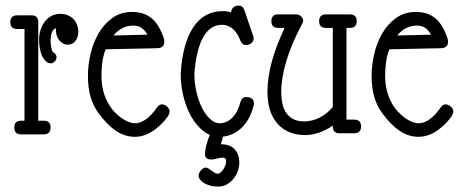

<svg xmlns="http://www.w3.org/2000/svg" viewBox="-20 -486 1680 693"><path d="M42 -381.3H68.4V-50.3H56.2C39.9 -50.3 31.7 -42.2 31.7 -25.9C31.7 -9.3 39.9 -1 56.2 -1H137.7C154.3 -1 162.6 -9.3 162.6 -25.9C162.6 -42.2 154.3 -50.3 137.7 -50.3H118.2V-405.8C118.2 -422.4 109.9 -430.7 93.3 -430.7H42C25.4 -430.7 17.1 -422.4 17.1 -405.8C17.1 -389.5 25.4 -381.3 42 -381.3ZM172.9 -296.9C171.2 -296.9 169.8 -298.3 168.7 -301.3C167.6 -304.2 166.5 -307.9 165.5 -312.3C164.6 -316.7 163.8 -321.4 163.3 -326.4C162.8 -331.5 162.6 -335.9 162.6 -339.8C162.6 -349.6 163.8 -358.6 166.3 -366.7C168.7 -374.8 174.2 -380.9 182.6 -384.8C182.3 -383.1 182.1 -381.5 182.1 -379.9V-375C182.1 -368.5 183.2 -362.2 185.3 -356.2C187.4 -350.2 190.3 -344.9 194.1 -340.3C197.8 -335.8 202.3 -332 207.5 -329.1C212.7 -326.2 218.4 -324.7 224.6 -324.7C236 -324.7 245.2 -329.2 252.2 -338.1C259.2 -347.1 262.7 -358.6 262.7 -372.6C262.7 -380 261.3 -387.6 258.5 -395.3C255.8 -402.9 251.7 -409.7 246.3 -415.8C241 -421.8 234.1 -426.7 225.8 -430.4C217.5 -434.2 208 -436 197.3 -436C185.2 -436 174.5 -433.4 165 -428.2C155.6 -423 147.6 -416 141.1 -407.2C134.6 -398.4 129.6 -388.4 126.2 -377.2C122.8 -366 121.1 -354.3 121.1 -342.3C121.1 -331.9 122 -321.5 123.8 -311.3C125.6 -301 128.3 -291.9 132.1 -283.9C135.8 -276 140.4 -269.5 145.8 -264.6C151.1 -259.8 157.2 -257.3 164.1 -257.3C168 -257.3 172.3 -259.4 177 -263.7C181.7 -267.9 184.1 -273.3 184.1 -279.8C184.1 -286.3 180.3 -292 172.9 -296.9Z M389.6 -357.9C409.5 -381.7 432.9 -393.6 460 -393.6C472.3 -393.6 482.6 -390.9 490.7 -385.5C498.9 -380.1 505.9 -371.9 511.7 -360.8ZM548.8 -312C565.1 -312.7 573.2 -320.6 573.2 -335.9C573.2 -338.9 572.8 -341.8 571.8 -344.7H572.3C560.9 -379.9 545.8 -405 527.1 -420.2C508.4 -435.3 485.2 -442.9 457.5 -442.9C429.9 -442.9 406 -435.7 386 -421.4C366 -407.1 349.4 -388.7 336.2 -366.2C323 -343.8 313.2 -318.9 306.9 -291.7C300.5 -264.6 297.4 -238.1 297.4 -212.4C297.4 -183.8 300.5 -158.7 306.6 -137.2C312.8 -115.7 322.1 -96.4 334.5 -79.1C355.3 -50.5 376.5 -28.8 397.9 -14.2C419.4 0.5 442.4 7.8 466.8 7.8C490.9 7.8 514 -0.2 536.1 -16.1C540.4 -19 545.7 -23.3 552 -28.8C558.3 -34.3 564.5 -40.4 570.6 -46.9C576.6 -53.4 581.7 -59.9 585.9 -66.4C590.2 -72.9 592.3 -78.9 592.3 -84.5C592.3 -87.1 591.5 -89.8 589.8 -92.8C588.2 -95.7 586.1 -98.4 583.5 -100.8C580.9 -103.3 578 -105.3 574.7 -106.9C571.5 -108.6 568.2 -109.4 564.9 -109.4C557.8 -109.4 551.6 -105.5 546.4 -97.7C532.7 -78.1 519.2 -63.8 505.9 -54.7C492.5 -45.6 479.5 -41 466.8 -41C460.9 -41 453.9 -42.5 445.6 -45.4C437.3 -48.3 428.6 -52.9 419.7 -59.1C410.7 -65.3 401.9 -73 393.1 -82.3C384.3 -91.6 376.4 -102.5 369.4 -115.2C362.4 -127.9 356.8 -142.4 352.5 -158.7C348.3 -175 346.2 -193 346.2 -212.9C346.2 -219.7 346.4 -227.3 346.9 -235.6C347.4 -243.9 348.2 -252.3 349.4 -260.7C350.5 -269.2 352.1 -277.5 354 -285.6C356 -293.8 358.6 -301.3 361.8 -308.1Z M814 -441.4C804.5 -444.3 794.4 -445.8 783.7 -445.8C738.8 -445.8 703.5 -426.4 677.7 -387.7C652 -349 636.9 -293.9 632.3 -222.7V-220.2C632.3 -190.3 635.9 -161.5 643.1 -134C650.2 -106.5 660.1 -82.3 672.6 -61.3C685.1 -40.3 699.9 -23.5 716.8 -11C733.7 1.5 752 7.8 771.5 7.8H779.8C808.4 5.2 832.8 -5.9 852.8 -25.4C872.8 -44.9 887 -71.5 895.5 -105C895.8 -106.6 896.1 -108.2 896.2 -109.6C896.4 -111.1 896.5 -112.5 896.5 -113.8C896.5 -120 894.2 -125.2 889.6 -129.4C885.1 -133.6 878.1 -135.7 868.7 -135.7C858.2 -135.7 851.2 -129.6 847.7 -117.2C841.5 -93.8 832.3 -75.6 820.1 -62.7C807.9 -49.9 793.3 -42.6 776.4 -41H772.5C760.1 -41.3 748.5 -46.7 737.5 -57.1C726.6 -67.5 717 -81.1 708.7 -97.7C700.4 -114.3 693.8 -133.1 689 -154.3C684.1 -175.5 681.6 -197.1 681.6 -219.2V-219.7C683.6 -247.7 687.2 -272.7 692.4 -294.7C697.6 -316.7 704.3 -335.2 712.6 -350.3C720.9 -365.5 730.8 -377 742.2 -384.8C753.6 -392.6 766.6 -396.5 781.2 -396.5C794.9 -396.5 807.5 -392 818.8 -383.1C830.2 -374.1 839.7 -359.9 847.2 -340.3C851.4 -329.3 858.1 -323.7 867.2 -323.7C876 -323.7 882.9 -326.1 887.9 -330.8C893 -335.5 895.5 -340.7 895.5 -346.2C895.5 -350.4 894.9 -354 893.6 -356.9L862.3 -448.7C858.4 -460.1 851.6 -465.8 841.8 -465.8C833 -465.8 826.3 -463.4 821.5 -458.5C816.8 -453.6 814.3 -447.9 814 -441.4ZM737.3 0.5C733.4 10.3 729.6 21.4 725.8 33.9C722.1 46.5 720.2 58.8 720.2 70.8C720.2 83.5 727.9 89.8 743.2 89.8C748 89.8 754.6 88.7 762.7 86.4C770.8 84.1 778 83 784.2 83C792.3 83 796.4 86.9 796.4 94.7C796.4 100.3 795.3 105.8 793.2 111.3C791.1 116.9 788.5 121.8 785.4 126.2C782.3 130.6 779 134.2 775.4 137C771.8 139.7 768.4 141.1 765.1 141.1C762.2 141.1 758.9 140 755.1 137.7C751.4 135.4 747.6 132.8 743.7 129.9C739.7 127 735.9 124.3 732.2 122.1C728.4 119.8 725.1 118.7 722.2 118.7C720.2 118.7 717.8 119.4 714.8 120.8C711.9 122.3 709.1 124.4 706.5 127.2C703.9 130 701.7 133.2 699.7 137C697.8 140.7 696.8 144.9 696.8 149.4C696.8 153 698.3 157 701.4 161.4C704.5 165.8 709.1 169.9 715.1 173.8C721.1 177.7 728.5 181 737.3 183.6C746.1 186.2 756.2 187.5 767.6 187.5C779.3 187.5 789.8 184.8 799.1 179.4C808.3 174.1 816.3 167.2 823 158.9C829.7 150.6 834.8 141.3 838.4 130.9C842 120.4 843.8 110.4 843.8 100.6C843.8 81.7 838.4 66 827.6 53.5C816.9 40.9 800 34.7 776.9 34.7C781.7 22 784.2 11.6 784.2 3.4C784.2 -3.4 782.5 -8.1 779.1 -10.5C775.6 -12.9 770.3 -14.2 763.2 -14.2C749.2 -14.2 740.6 -9.3 737.3 0.5Z M1258.3 -54.2H1230.5V-385.3H1242.7C1259.3 -385.3 1267.6 -393.4 1267.6 -409.7C1267.6 -425.9 1259.3 -434.1 1242.7 -434.1H1156.7C1140.1 -434.1 1131.8 -425.9 1131.8 -409.7C1131.8 -393.4 1140.1 -385.3 1156.7 -385.3H1181.2V-100.1C1167.2 -83.2 1151.2 -70.2 1133.3 -61.3C1115.4 -52.3 1097 -47.9 1078.1 -47.9C1061.5 -47.9 1047.9 -50.8 1037.4 -56.6C1026.8 -62.5 1018.3 -70.4 1012 -80.3C1005.6 -90.3 1001.2 -101.6 998.8 -114.5C996.3 -127.4 995.1 -140.6 995.1 -154.3C995.1 -187.5 1001.2 -224.6 1013.4 -265.6C1025.6 -306.6 1044.4 -350.9 1069.8 -398.4C1072.8 -403.3 1074.2 -407.9 1074.2 -412.1C1074.2 -416.7 1071.9 -421.5 1067.1 -426.5C1062.4 -431.6 1056 -434.1 1047.9 -434.1H984.4C967.8 -434.1 959.5 -425.9 959.5 -409.7C959.5 -393.4 967.8 -385.3 984.4 -385.3H1007.3C986.8 -342.3 971.4 -301.4 960.9 -262.7C950.5 -224 945.3 -187.8 945.3 -154.3C945.3 -129.2 948.5 -107 954.8 -87.6C961.2 -68.3 970.3 -52 982.2 -38.8C994.1 -25.6 1008.4 -15.6 1025.1 -8.8C1041.9 -2 1060.5 1.5 1081.1 1.5C1097.7 1.5 1114.3 -1.4 1131.1 -7.1C1147.9 -12.8 1164.6 -21.3 1181.2 -32.7V-29.8C1181.2 -13.2 1189.3 -4.9 1205.6 -4.9H1258.3C1274.9 -4.9 1283.2 -13.2 1283.2 -29.8C1283.2 -46.1 1274.9 -54.2 1258.3 -54.2Z M1413.6 -357.9C1433.4 -381.7 1456.9 -393.6 1483.9 -393.6C1496.3 -393.6 1506.5 -390.9 1514.6 -385.5C1522.8 -380.1 1529.8 -371.9 1535.6 -360.8ZM1572.8 -312C1589 -312.7 1597.2 -320.6 1597.2 -335.9C1597.2 -338.9 1596.7 -341.8 1595.7 -344.7H1596.2C1584.8 -379.9 1569.7 -405 1551 -420.2C1532.3 -435.3 1509.1 -442.9 1481.4 -442.9C1453.8 -442.9 1429.9 -435.7 1409.9 -421.4C1389.9 -407.1 1373.3 -388.7 1360.1 -366.2C1346.9 -343.8 1337.2 -318.9 1330.8 -291.7C1324.5 -264.6 1321.3 -238.1 1321.3 -212.4C1321.3 -183.8 1324.4 -158.7 1330.6 -137.2C1336.8 -115.7 1346 -96.4 1358.4 -79.1C1379.2 -50.5 1400.4 -28.8 1421.9 -14.2C1443.4 0.5 1466.3 7.8 1490.7 7.8C1514.8 7.8 1537.9 -0.2 1560.1 -16.1C1564.3 -19 1569.6 -23.3 1575.9 -28.8C1582.3 -34.3 1588.5 -40.4 1594.5 -46.9C1600.5 -53.4 1605.6 -59.9 1609.9 -66.4C1614.1 -72.9 1616.2 -78.9 1616.2 -84.5C1616.2 -87.1 1615.4 -89.8 1613.8 -92.8C1612.1 -95.7 1610 -98.4 1607.4 -100.8C1604.8 -103.3 1601.9 -105.3 1598.6 -106.9C1595.4 -108.6 1592.1 -109.4 1588.9 -109.4C1581.7 -109.4 1575.5 -105.5 1570.3 -97.7C1556.6 -78.1 1543.1 -63.8 1529.8 -54.7C1516.4 -45.6 1503.4 -41 1490.7 -41C1484.9 -41 1477.8 -42.5 1469.5 -45.4C1461.2 -48.3 1452.6 -52.9 1443.6 -59.1C1434.7 -65.3 1425.8 -73 1417 -82.3C1408.2 -91.6 1400.3 -102.5 1393.3 -115.2C1386.3 -127.9 1380.7 -142.4 1376.5 -158.7C1372.2 -175 1370.1 -193 1370.1 -212.9C1370.1 -219.7 1370.4 -227.3 1370.8 -235.6C1371.3 -243.9 1372.2 -252.3 1373.3 -260.7C1374.4 -269.2 1376 -277.5 1377.9 -285.6C1379.9 -293.8 1382.5 -301.3 1385.7 -308.1Z"/></svg>

Font: Nathan
Style: Regular
Weight: 400
Designer: Peter Wiegel
Foundry: Peter Wiegel
Version: Version 1.001 2009